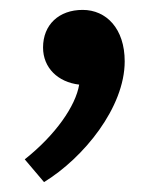

<svg xmlns="http://www.w3.org/2000/svg" viewBox="-20 -160 332 388"><path d="M147 -140C99 -140 67 -110 67 -64C67 -23 97 6 140 11C133 54 92 113 30 162L69 208C149 159 232 57 232 -36C232 -102 195 -140 147 -140Z"/></svg>

Font: Gully Medium
Style: Regular
Weight: 500
Designer: jaikishan Patel
Foundry: MagicType
Version: Version 1.000;Glyphs 3.2 (3242)